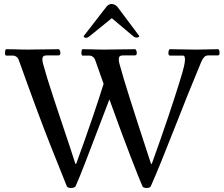

<svg xmlns="http://www.w3.org/2000/svg" viewBox="-20 -919 1118 960"><path d="M734 12Q730 21 713 21Q697 21 692 12Q676 -25 634 -133.5Q592 -242 527 -422Q495 -339 463.5 -256Q432 -173 405 -103Q378 -33 358 12Q356 16 349.5 18.5Q343 21 335 21Q319 21 314 12Q295 -34 233 -190.5Q171 -347 76 -613Q71 -629 62.5 -635Q54 -641 47 -641H11Q5 -641 5 -655Q5 -661 6.5 -667Q8 -673 11 -673Q25 -673 46.5 -672.5Q68 -672 89 -671.5Q110 -671 121 -671Q130 -671 150 -671.5Q170 -672 193.5 -672Q217 -672 238.5 -672.5Q260 -673 272 -673Q277 -673 279.5 -666.5Q282 -660 282 -654Q282 -642 272 -642H214Q196 -642 193 -631.5Q190 -621 195 -601Q203 -571 217.5 -524Q232 -477 250.5 -421Q269 -365 288.5 -307Q308 -249 326 -195Q344 -141 357 -100H361Q408 -229 443 -332Q478 -435 498 -500Q488 -527 478.5 -555Q469 -583 458 -613Q453 -629 444.5 -635Q436 -641 429 -641H393Q387 -641 387 -655Q387 -661 388.5 -667Q390 -673 393 -673Q407 -673 428.5 -672.5Q450 -672 471 -671.5Q492 -671 503 -671Q512 -671 532 -671.5Q552 -672 575.5 -672Q599 -672 620.5 -672.5Q642 -673 654 -673Q659 -673 661.5 -666.5Q664 -660 664 -654Q664 -642 654 -642H596Q578 -642 575 -631.5Q572 -621 577 -601Q585 -571 599 -524Q613 -477 631 -421Q649 -365 667.5 -307Q686 -249 704 -195Q722 -141 735 -100H739Q786 -230 820.5 -333Q855 -436 875.5 -502Q896 -568 900 -587Q902 -598 903.5 -606Q905 -614 905 -620Q905 -641 896 -641H830Q822 -641 822 -654Q822 -660 824 -666.5Q826 -673 830 -673Q856 -673 893 -672Q930 -671 958 -671Q971 -671 993.5 -671.5Q1016 -672 1038 -672.5Q1060 -673 1070 -673Q1074 -673 1076 -667Q1078 -661 1078 -655Q1078 -642 1070 -642H1022Q1008 -642 1000 -632.5Q992 -623 986 -609Q954 -533 918.5 -444.5Q883 -356 849 -269Q815 -182 785 -108.5Q755 -35 734 12ZM539 -828 428 -738Q419 -730 409 -730Q401 -730 398 -738L512 -885Q523 -899 538 -899Q553 -899 567 -885L677 -738Q677 -738 673.5 -734.5Q670 -731 663 -731Q659 -731 655 -732.5Q651 -734 646 -738Z"/></svg>

Font: Sedan
Style: Regular
Weight: 400
Designer: Sebastian Salazar
Foundry: Sebastian Salazar
Version: Version 1.100; ttfautohint (v1.8.4.7-5d5b)